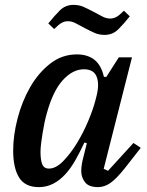

<svg xmlns="http://www.w3.org/2000/svg" viewBox="-20 -755 604 787"><path d="M139 12Q83 12 58.5 -27Q34 -66 34 -138Q34 -200 52 -269.5Q70 -339 103.5 -397.5Q137 -456 185.5 -494Q234 -532 295 -532Q339 -532 367 -510Q395 -488 406 -440H416L467 -520H521L405 -63L423 -55L527 -169L557 -149L492 -66Q457 -22 432.5 -5Q408 12 382 12Q344 12 328.5 -8Q313 -28 313 -54Q313 -67 315.5 -82Q318 -97 321 -108L336 -168L326 -171Q308 -132 289 -98.5Q270 -65 247.5 -40.5Q225 -16 198 -2Q171 12 139 12ZM181 -64Q209 -64 239 -94.5Q269 -125 295.5 -168.5Q322 -212 342 -260Q362 -308 371 -343L376 -363Q388 -411 376 -441Q364 -471 324 -471Q278 -471 237.5 -426.5Q197 -382 172 -291Q167 -274 162.5 -252.5Q158 -231 154.5 -209Q151 -187 148.5 -167Q146 -147 146 -132Q146 -100 153 -82Q160 -64 181 -64ZM409 -612Q386 -612 368 -620Q350 -628 329 -639Q306 -651 290.5 -659.5Q275 -668 258 -668Q245 -668 233 -661.5Q221 -655 202 -636L178 -659Q202 -689 225 -712Q248 -735 281 -735Q304 -735 322 -727Q340 -719 361 -708Q384 -696 399.5 -687.5Q415 -679 432 -679Q445 -679 457 -685.5Q469 -692 488 -711L512 -688Q488 -658 465 -635Q442 -612 409 -612Z"/></svg>

Font: IBM Plex Serif Medium
Style: Italic
Weight: 500
Italic angle: -14°
Designer: Mike Abbink, Paul van der Laan, Pieter van Rosmalen
Foundry: Bold Monday
Version: Version 2.5